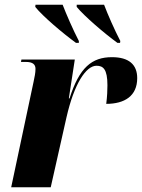

<svg xmlns="http://www.w3.org/2000/svg" viewBox="-20 -786 596 806"><path d="M299 -606H311V-614C287 -660 258 -727 243 -766H129L128 -757C159 -718 244 -646 299 -606ZM473 -606H484L485 -614C461 -660 432 -726 417 -766H302V-757C334 -718 418 -646 473 -606ZM121 -443 27 0H193L259 -293C291 -434 341 -510 385 -510C413 -510 431 -496 431 -428C431 -408 430 -382 426 -350C503 -350 556 -383 556 -458C556 -515 521 -546 450 -546C366 -546 313 -503 272 -373H269L294 -536H70L68 -526H89C118 -526 129 -515 129 -497C129 -479 125 -463 121 -443Z"/></svg>

Font: Noto Serif Display SemiCondensed ExtraBold
Style: Italic
Weight: 800
Width: 4
Italic angle: -12°
Designer: Monotype Design Team
Foundry: Monotype Imaging Inc.
Version: Version 2.009